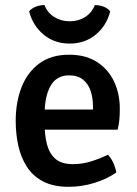

<svg xmlns="http://www.w3.org/2000/svg" viewBox="-20 -724 540 758"><path d="M111.5 -212V-291.5H347V-304.5Q347 -337.5 337.8 -365.2Q328.5 -393 307.5 -409.8Q286.5 -426.5 252.5 -426.5Q203.5 -426.5 179.8 -385.2Q156 -344 156 -271V-237Q156 -191.5 165.2 -155Q174.5 -118.5 198.5 -97.2Q222.5 -76 267.5 -76Q305 -76 339.5 -86.8Q374 -97.5 406 -113Q419 -100 427.8 -80Q436.5 -60 439 -43Q403 -17.5 353 -2Q303 13.5 251 13.5Q190.5 13.5 150 -7.8Q109.5 -29 86 -65.8Q62.5 -102.5 52.2 -149Q42 -195.5 42 -246Q42 -321 65.2 -380Q88.5 -439 135.2 -473.5Q182 -508 253 -508Q318 -508 362.5 -479.5Q407 -451 430 -402.8Q453 -354.5 453 -294.5Q453 -269 451.2 -251.2Q449.5 -233.5 444.5 -212ZM415 -679Q401 -623 358.2 -587.5Q315.5 -552 255 -552Q194.5 -552 152 -587.5Q109.5 -623 95 -679Q105 -691.5 121.8 -697.8Q138.5 -704 155.5 -704Q167.5 -673.5 194.2 -656.8Q221 -640 255 -640Q289.5 -640 316 -656.8Q342.5 -673.5 354.5 -704Q372 -704 388.8 -697.8Q405.5 -691.5 415 -679Z"/></svg>

Font: Signika Negative Light Medium
Style: Regular
Weight: 500
Version: Version 2.001